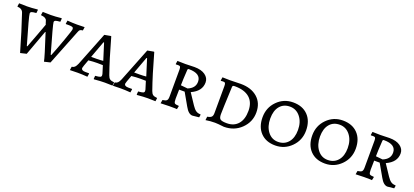

<svg xmlns="http://www.w3.org/2000/svg" viewBox="25 -1309 4579 2123"><g transform="rotate(20 2314.5 -247.0)"><path d="M11 -500 5 -462C6.3 -460.7 7 -459.7 7 -459C44.3 -457 67.7 -441.7 77 -413C119 -289.7 163 -147.7 209 13L281 -4L390 -301H395C453 -123.7 484.7 -19 490 13L561 -4L726 -420C731.3 -435.3 737.2 -445.3 743.5 -450C749.8 -454.7 760.7 -457.7 776 -459L782 -500L693 -498C659 -498 621 -499.7 579 -503L573 -465L575 -461H613C632.3 -461 645.8 -459 653.5 -455C661.2 -451 665 -444 665 -434C665 -424 649.7 -376.2 619 -290.5C588.3 -204.8 562.3 -136 541 -84H534C471.3 -301.3 440 -418.3 440 -435C440 -444.3 444.5 -451 453.5 -455C462.5 -459 481 -462 509 -464L512 -500L509 -506C458.3 -500.7 416.7 -498 384 -498C366 -498 334.3 -498.7 289 -500L283 -462L285 -459C324.3 -456.3 347.3 -444 354 -422C357.3 -410 360.7 -399.3 364 -390C366 -386 367.7 -382 369 -378L318.5 -241C292.2 -169 272.3 -116.7 259 -84H253C190.3 -298.7 159 -415.3 159 -434C159 -444 163.3 -451 172 -455C180.7 -459 199 -462 227 -464L231 -500L228 -506C181.3 -500.7 140 -498 104 -498C85.3 -498 54.3 -498.7 11 -500Z M1292 2 1297 -34 1295 -38C1272.3 -40 1255.8 -44.8 1245.5 -52.5C1235.2 -60.2 1226.7 -73.7 1220 -93C1182 -200.3 1139.7 -338 1093 -506L1086 -507L1015 -494L858 -97C849.3 -77 840.7 -62.8 832 -54.5C823.3 -46.2 811.7 -41 797 -39L791 2L883 0C919 0 957.3 1.7 998 5L1004 -33L1001 -37H958C926.7 -37 911 -47 911 -67C911 -73 922.7 -107 946 -169C984 -173 1018.3 -175 1049 -175C1079.7 -175 1101.7 -174.7 1115 -174L1139 -97C1143.7 -85 1146 -74 1146 -64C1146 -54 1141.2 -47 1131.5 -43C1121.8 -39 1103 -36 1075 -34L1072 2L1075 7C1127.7 2.3 1169.7 0 1201 0C1221 0 1251.3 0.7 1292 2ZM1030 -216H962L1035 -414H1042L1103 -220C1077.7 -217.3 1053.3 -216 1030 -216Z M1798 2 1803 -34 1801 -38C1778.3 -40 1761.8 -44.8 1751.5 -52.5C1741.2 -60.2 1732.7 -73.7 1726 -93C1688 -200.3 1645.7 -338 1599 -506L1592 -507L1521 -494L1364 -97C1355.3 -77 1346.7 -62.8 1338 -54.5C1329.3 -46.2 1317.7 -41 1303 -39L1297 2L1389 0C1425 0 1463.3 1.7 1504 5L1510 -33L1507 -37H1464C1432.7 -37 1417 -47 1417 -67C1417 -73 1428.7 -107 1452 -169C1490 -173 1524.3 -175 1555 -175C1585.7 -175 1607.7 -174.7 1621 -174L1645 -97C1649.7 -85 1652 -74 1652 -64C1652 -54 1647.2 -47 1637.5 -43C1627.8 -39 1609 -36 1581 -34L1578 2L1581 7C1633.7 2.3 1675.7 0 1707 0C1727 0 1757.3 0.7 1798 2ZM1536 -216H1468L1541 -414H1548L1609 -220C1583.7 -217.3 1559.3 -216 1536 -216Z M2202 -467.5C2171.3 -489.8 2129 -501 2075 -501L1968 -498C1947.3 -498 1916 -498.7 1874 -500L1868 -462L1871 -458L1899 -459C1910.3 -459 1918 -456.2 1922 -450.5C1926 -444.8 1928 -434 1928 -418L1927 -99C1927 -77 1923 -62 1915 -54C1907 -46 1890.7 -40.3 1866 -37L1859 4L1959 1C2020.3 1 2051 1.7 2051 3L2059 -35L2057 -38C2030.3 -38.7 2013.8 -42.5 2007.5 -49.5C2001.2 -56.5 1998 -73.7 1998 -101L2000 -208H2065L2149 -61C2175.7 -12.3 2204.7 12 2236 12L2313 4L2318 -27L2314 -32C2293.3 -32 2275.7 -37 2261 -47C2246.3 -57 2231 -74 2215 -98L2130 -226C2208.7 -261.3 2248 -313.3 2248 -382C2248 -416.7 2232.7 -445.2 2202 -467.5ZM2083 -252 2002 -260C2002 -298.7 2004.7 -358.7 2010 -440C2010 -452 2014.7 -458 2024 -458C2119.3 -458 2167 -425.7 2167 -361C2167 -311 2139 -274.7 2083 -252Z M2605 9C2685.7 9 2753.2 -17.5 2807.5 -70.5C2861.8 -123.5 2889 -187.3 2889 -262C2889 -336.7 2864.5 -395.2 2815.5 -437.5C2766.5 -479.8 2701.3 -501 2620 -501L2494 -498C2473.3 -498 2443.3 -498.7 2404 -500L2398 -462L2400 -457L2428 -459C2439.3 -459 2447 -456.2 2451 -450.5C2455 -444.8 2457 -433.7 2457 -417L2456 -99C2456 -77.7 2451.7 -62.3 2443 -53C2434.3 -43.7 2418 -37 2394 -33L2389 9C2425 3 2461.3 0 2498 0C2518.7 0 2554.3 3 2605 9ZM2567 -454C2643 -454 2701 -436.5 2741 -401.5C2781 -366.5 2801 -315.7 2801 -249C2801 -182.3 2785.2 -130.7 2753.5 -94C2721.8 -57.3 2678 -39 2622 -39C2584 -39 2558.7 -43.5 2546 -52.5C2533.3 -61.5 2527 -80.8 2527 -110.5C2527 -140.2 2531 -248.7 2539 -436C2539.7 -443.3 2541.8 -448.2 2545.5 -450.5C2549.2 -452.8 2556.3 -454 2567 -454Z M3102.5 -99.5C3071.5 -139.8 3056 -191.2 3056 -253.5C3056 -315.8 3070.5 -364.3 3099.5 -399C3128.5 -433.7 3167.8 -451 3217.5 -451C3267.2 -451 3308 -431 3340 -391C3372 -351 3388 -299.8 3388 -237.5C3388 -175.2 3373 -126.5 3343 -91.5C3313 -56.5 3273.2 -39 3223.5 -39C3173.8 -39 3133.5 -59.2 3102.5 -99.5ZM3396 -69.5C3448 -121.8 3474 -185.8 3474 -261.5C3474 -337.2 3452.7 -397 3410 -441C3367.3 -485 3309.2 -507 3235.5 -507C3161.8 -507 3099.3 -481 3048 -429C2996.7 -377 2971 -313.2 2971 -237.5C2971 -161.8 2992.2 -101.8 3034.5 -57.5C3076.8 -13.2 3134.7 9 3208 9C3281.3 9 3344 -17.2 3396 -69.5Z M3687.5 -99.5C3656.5 -139.8 3641 -191.2 3641 -253.5C3641 -315.8 3655.5 -364.3 3684.5 -399C3713.5 -433.7 3752.8 -451 3802.5 -451C3852.2 -451 3893 -431 3925 -391C3957 -351 3973 -299.8 3973 -237.5C3973 -175.2 3958 -126.5 3928 -91.5C3898 -56.5 3858.2 -39 3808.5 -39C3758.8 -39 3718.5 -59.2 3687.5 -99.5ZM3981 -69.5C4033 -121.8 4059 -185.8 4059 -261.5C4059 -337.2 4037.7 -397 3995 -441C3952.3 -485 3894.2 -507 3820.5 -507C3746.8 -507 3684.3 -481 3633 -429C3581.7 -377 3556 -313.2 3556 -237.5C3556 -161.8 3577.2 -101.8 3619.5 -57.5C3661.8 -13.2 3719.7 9 3793 9C3866.3 9 3929 -17.2 3981 -69.5Z M4497 -467.5C4466.3 -489.8 4424 -501 4370 -501L4263 -498C4242.3 -498 4211 -498.7 4169 -500L4163 -462L4166 -458L4194 -459C4205.3 -459 4213 -456.2 4217 -450.5C4221 -444.8 4223 -434 4223 -418L4222 -99C4222 -77 4218 -62 4210 -54C4202 -46 4185.7 -40.3 4161 -37L4154 4L4254 1C4315.3 1 4346 1.7 4346 3L4354 -35L4352 -38C4325.3 -38.7 4308.8 -42.5 4302.5 -49.5C4296.2 -56.5 4293 -73.7 4293 -101L4295 -208H4360L4444 -61C4470.7 -12.3 4499.7 12 4531 12L4608 4L4613 -27L4609 -32C4588.3 -32 4570.7 -37 4556 -47C4541.3 -57 4526 -74 4510 -98L4425 -226C4503.7 -261.3 4543 -313.3 4543 -382C4543 -416.7 4527.7 -445.2 4497 -467.5ZM4378 -252 4297 -260C4297 -298.7 4299.7 -358.7 4305 -440C4305 -452 4309.7 -458 4319 -458C4414.3 -458 4462 -425.7 4462 -361C4462 -311 4434 -274.7 4378 -252Z"/></g></svg>

Font: Alegreya SC
Style: Regular
Weight: 400
Designer: Juan Pablo del Peral
Foundry: Juan Pablo del Peral
Version: Version 1.003